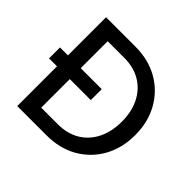

<svg xmlns="http://www.w3.org/2000/svg" viewBox="-171 -904 1093 1093"><g transform="rotate(45 375.5 -357.5)"><path d="M99 0V-320H35V-408H99V-715H335Q441 -715 521 -669Q601 -623 646 -542.5Q691 -462 691 -358Q691 -253 646 -172.5Q601 -92 521 -46Q441 0 335 0ZM202 -90H335Q412 -90 467.5 -123.5Q523 -157 553 -217.5Q583 -278 583 -358Q583 -438 553 -498Q523 -558 467.5 -591.5Q412 -625 335 -625H202V-408H371V-320H202Z"/></g></svg>

Font: Wix Madefor Text Medium
Style: Regular
Weight: 500
Designer: Dalton Maag Ltd
Foundry: Dalton Maag Ltd
Version: Version 3.100